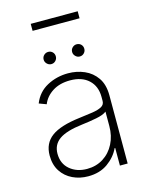

<svg xmlns="http://www.w3.org/2000/svg" viewBox="-128 -944 806 1036"><g transform="rotate(-15 274.5 -425.5)"><path d="M234.4 11.7Q187.5 11.7 148.1 -7.1Q108.7 -25.9 85 -62.1Q61.4 -98.4 61.4 -150.2Q61.4 -218.4 111 -255.1Q160.5 -291.9 269.5 -305Q311.1 -310 343.8 -315Q376.4 -320 395.1 -330.1Q413.7 -340.2 413.7 -361.2V-383.9Q413.7 -443.2 376.1 -478.5Q338.4 -513.8 272.4 -513.8Q214.1 -513.8 174 -488.1Q133.9 -462.4 117.9 -421.9L77.1 -437.1Q100.5 -496.1 154.3 -524.9Q208.1 -553.6 271.3 -553.6Q320 -553.6 362.2 -535.3Q404.5 -517 430.8 -478.9Q457 -440.7 457 -381V0H413.7V-98.4H410.5Q389.2 -52.6 344.3 -20.4Q299.4 11.7 234.4 11.7ZM238.6 -28.4Q289.8 -28.4 329.4 -53.4Q369 -78.5 391.3 -122.2Q413.7 -165.8 413.7 -221.2V-301.5Q396.7 -287.3 355.3 -279.3Q313.9 -271.3 273.8 -266.7Q184.3 -256 144.5 -227.8Q104.8 -199.6 104.8 -148.8Q104.8 -93 143.1 -60.7Q181.5 -28.4 238.6 -28.4ZM198.2 -624.6Q184.7 -624.6 174.4 -634.8Q164.1 -644.9 164.1 -658.7Q164.1 -673.3 174.4 -683.1Q184.7 -692.8 198.2 -692.8Q212.7 -692.8 222.5 -683.1Q232.2 -673.3 232.2 -658.7Q232.2 -644.9 222.5 -634.8Q212.7 -624.6 198.2 -624.6ZM357.2 -624.6Q343.7 -624.6 333.5 -634.8Q323.2 -644.9 323.2 -658.7Q323.2 -673.3 333.5 -683.1Q343.7 -692.8 357.2 -692.8Q371.8 -692.8 381.6 -683.1Q391.3 -673.3 391.3 -658.7Q391.3 -644.9 381.6 -634.8Q371.8 -624.6 357.2 -624.6ZM409.1 -863.3V-824.2H146.7V-863.3Z"/></g></svg>

Font: Inter UI Extra Light
Style: Regular
Weight: 200
Designer: Rasmus Andersson
Foundry: rsms
Version: 3.2;8d6f07862